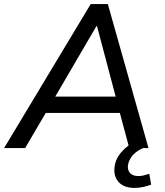

<svg xmlns="http://www.w3.org/2000/svg" viewBox="-37 -725 807 940"><path d="M-17 0 407 -705H491L690 0H596L543 -197L580 -172H155L201 -196L86 0ZM435 -597 223 -234 201 -252H560L534 -234L438 -597ZM622 195Q573 195 547 169.5Q521 144 523 102Q525 57 557 20Q589 -17 636 -38L664 0Q642 9 625.5 23Q609 37 600 53.5Q591 70 589 88Q588 112 602 124.5Q616 137 640 137Q653 137 666 134Q679 131 694 126L703 179Q686 185 665.5 190Q645 195 622 195Z"/></svg>

Font: Nunito Sans 10pt Medium
Style: Italic
Weight: 500
Italic angle: -9°
Designer: Vernon Adams
Foundry: Vernon Adams
Version: Version 3.101;gftools[0.9.27]